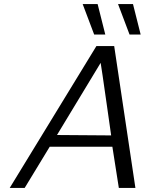

<svg xmlns="http://www.w3.org/2000/svg" viewBox="-20 -930 721 950"><path d="M389 -910H463L501 -759H446ZM564 -910H638L676 -759H621ZM28 0 457 -702H545L650 0H568L536 -204H226L102 0ZM262 -262 530 -260Q523 -310 509.5 -404Q496 -498 487.5 -557Q479 -616 478 -619Q468 -602 394.5 -481Q321 -360 262 -262Z"/></svg>

Font: Coval
Style: ExtraLight Italic
Weight: 200
Foundry: Context Ltd
Version: Version 001.000